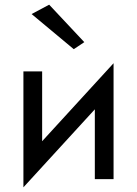

<svg xmlns="http://www.w3.org/2000/svg" viewBox="-20 -765 585 820"><path d="M460 -380 465 -495 85 -80 80 35ZM160 -460H80V35L160 -75ZM465 -495 385 -385V0H465ZM115 -705 295 -555 340 -585 190 -745Z"/></svg>

Font: Glinicke Jost Regular
Style: Regular
Weight: 400
Version: Version 3.710